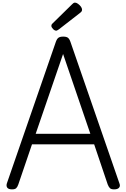

<svg xmlns="http://www.w3.org/2000/svg" viewBox="-20 -1424 960 1458"><path d="M71 14Q45 14 35.5 1.5Q26 -11 32 -31L404 -1106Q412 -1129 424 -1137.5Q436 -1146 460 -1146Q484 -1146 495.5 -1137.5Q507 -1129 515 -1106L887 -31Q895 -11 884 1.5Q873 14 847 14Q825 14 815.5 5.5Q806 -3 798 -23L695 -328H223L119 -23Q112 -3 102.5 5.5Q93 14 71 14ZM251 -408H666L459 -1014ZM407 -1191Q395 -1191 382.5 -1204Q370 -1217 370 -1228Q370 -1232 371.5 -1236Q373 -1240 379 -1246L529 -1393Q534 -1398 538.5 -1401Q543 -1404 550 -1404Q560 -1404 572.5 -1395Q585 -1386 594 -1374Q603 -1362 603 -1351Q603 -1344 600.5 -1339Q598 -1334 588 -1326L427 -1201Q420 -1197 415.5 -1194Q411 -1191 407 -1191Z"/></svg>

Font: Playwrite BR
Style: Regular
Weight: 400
Designer: Veronika Burian, José Scaglione
Foundry: TypeTogether
Version: Version 1.002